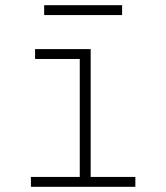

<svg xmlns="http://www.w3.org/2000/svg" viewBox="-20 -719 640 739"><path d="M99 0V-38H287V-492H115V-530H329V-38H501V0ZM450 -661H150V-699H450Z"/></svg>

Font: Iosevka Curly XLtEx
Style: Regular
Weight: 200
Width: 7
Monospace: yes
Designer: Belleve Invis
Foundry: Belleve Invis
Version: Version 11.1.0; ttfautohint (v1.8.3)